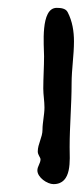

<svg xmlns="http://www.w3.org/2000/svg" viewBox="-20 -571 213 488"><path d="M76 -186C76 -177 83 -171 83 -166C83 -156 75 -148 75 -138C75 -120 100 -103 116 -103C164 -103 157 -165 157 -197C157 -251 162 -305 162 -359C162 -395 168 -430 168 -466C168 -491 164 -517 152 -540C147 -550 134 -551 124 -551C82 -551 92 -454 92 -428C92 -401 90 -373 90 -346C90 -330 93 -314 93 -298C93 -279 88 -260 88 -241C88 -222 76 -205 76 -186Z"/></svg>

Font: ChillLongCangKaiShu Medium
Style: Regular
Weight: 500
Version: Version 3.500;Glyphs 3.1.1 (3135)